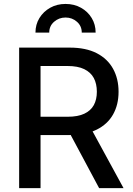

<svg xmlns="http://www.w3.org/2000/svg" viewBox="-20 -974 687 994"><path d="M79.1 0V-727.5H341.3Q424.8 -727.5 481 -698.5Q537.1 -669.4 565.4 -617.9Q593.8 -566.4 593.8 -499Q593.8 -431.6 565.2 -381.1Q536.6 -330.6 480.2 -302.7Q423.8 -274.9 339.8 -274.9H142.6V-369.6H330.6Q383.3 -369.6 416.5 -385.3Q449.7 -400.9 465.6 -429.7Q481.4 -458.5 481.4 -499Q481.4 -540.5 465.6 -570.1Q449.7 -599.6 416.3 -616Q382.8 -632.3 329.6 -632.3H189.9V0ZM493.2 0 317.4 -328.6H440.4L619.6 0ZM319.3 -953.6Q364.3 -953.6 399.4 -933.8Q434.6 -914.1 454.8 -880.6Q475.1 -847.2 475.1 -805.2H403.3Q403.3 -839.4 378.4 -861.3Q353.5 -883.3 319.3 -883.3Q285.2 -883.3 260 -861.3Q234.9 -839.4 234.9 -805.2H163.6Q163.6 -847.2 184.1 -880.6Q204.6 -914.1 239.7 -933.8Q274.9 -953.6 319.3 -953.6Z"/></svg>

Font: Inter 16pt Medium
Style: Regular
Weight: 500
Version: Version 4.001;git-66647c0bb